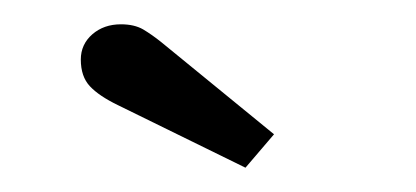

<svg xmlns="http://www.w3.org/2000/svg" viewBox="-20 -764 342 158"><path d="M182 -626 77 -677.5Q61.5 -685 54 -693Q46.5 -701 46.5 -715Q46.5 -727.5 56 -735.8Q65.5 -744 79.5 -744Q90.5 -744 97.8 -739.8Q105 -735.5 112.5 -729.5L205.5 -653.5Z"/></svg>

Font: Imbue Thin 10pt Black
Style: Regular
Weight: 900
Version: Version 1.102